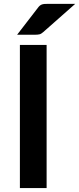

<svg xmlns="http://www.w3.org/2000/svg" viewBox="-20 -950 400 970"><path d="M215.5 0H80.5V-723H215.5ZM360 -930.5 198 -787.5Q188 -778.5 179 -776.5Q170 -774.5 156 -774.5H66.5L171 -910Q176 -917 181 -921.2Q186 -925.5 192 -927.5Q198 -929.5 205.2 -930Q212.5 -930.5 222.5 -930.5Z"/></svg>

Font: LatoLatin
Style: Bold
Weight: 700
Designer: Lukasz Dziedzic with Adam Twardoch and Botio Nikoltchev
Foundry: tyPoland Lukasz Dziedzic
Version: Version 2.015; 2015-08-06; http://www.latofonts.com/